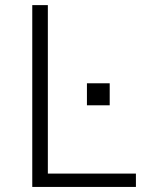

<svg xmlns="http://www.w3.org/2000/svg" viewBox="-20 -738 565 758"><path d="M107.4 0V-717.8H168.9V-52.7H516.6V0ZM323.2 -322.3V-409.2H413.1V-322.3Z"/></svg>

Font: Gothic A1 Light
Style: Regular
Weight: 300
Version: Version 2.50